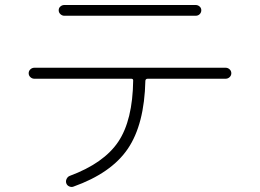

<svg xmlns="http://www.w3.org/2000/svg" viewBox="-20 -728 1040 768"><path d="M117.2 -413.1Q108.4 -413.1 101.6 -419.4Q94.7 -425.8 94.7 -435.1Q94.7 -444.3 101.6 -450.7Q108.4 -457 117.2 -457H882.8Q891.6 -457 898.4 -450.7Q905.3 -444.3 905.3 -435.1Q905.3 -425.8 898.4 -419.4Q891.6 -413.1 882.8 -413.1H571.3Q562.5 -413.1 561.5 -405.3Q557.6 -230.5 491.2 -132.8Q424.8 -35.2 273.4 18.6Q265.6 21.5 256.8 17.6Q248 13.7 245.1 4.9Q242.2 -3.9 246.6 -12.7Q251 -21.5 258.8 -24.4Q395.5 -75.2 453.1 -161.1Q510.7 -247.1 512.7 -406.2Q512.7 -413.1 504.9 -413.1ZM237.3 -708H762.7Q771.5 -708 778.3 -702.1Q785.2 -696.3 785.2 -687Q785.2 -677.7 778.8 -671.4Q772.5 -665 762.7 -665H237.3Q228.5 -665 221.7 -671.4Q214.8 -677.7 214.8 -687Q214.8 -696.3 221.7 -702.1Q228.5 -708 237.3 -708Z"/></svg>

Font: Rounded Mgen+ 2m light
Style: Regular
Weight: 200
Designer: [Source Han Sans]
Ryoko NISHIZUKA  (kana & ideographs); Paul D. Hunt (Latin, Greek & Cyrillic); Wenlong ZHANG  (bopomofo
Version: Version 1.059.20150602